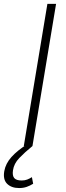

<svg xmlns="http://www.w3.org/2000/svg" viewBox="-62 -747 337 982"><path d="M224.8 -727.3 104 0H59.7L180.4 -727.3ZM35.9 214.8Q-3.6 214.8 -25.6 193Q-47.6 171.2 -40.1 128.2Q-33.4 89.8 -3.6 56.3Q26.3 22.7 78.1 -9.9L104 0Q64.3 32.3 36.8 61.1Q9.2 89.8 4.3 124.6Q0.4 151.6 11 163.9Q21.7 176.1 48.7 176.1Q65 176.1 77.2 171.3Q89.5 166.5 101.2 159.1L107.6 192.8Q91.6 202.8 74.4 208.8Q57.2 214.8 35.9 214.8Z"/></svg>

Font: Inter Extra Light  BETA
Style: Italic
Weight: 200
Italic angle: 9.39999°
Designer: Rasmus Andersson
Foundry: rsms
Version: Version 3.011;git-f93a4a705